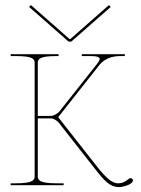

<svg xmlns="http://www.w3.org/2000/svg" viewBox="-20 -735 560 762"><path d="M102.5 -715 95.5 -707.5 252 -570H263L419.5 -707.5L412.5 -715L259 -580H256ZM22.5 -520V-512.5H42.5C108.5 -512.5 117.5 -501.5 117.5 -486V-35C117.5 -20.5 111 -7.5 42.5 -7.5H22.5V0H232.5V-7.5H205C136.5 -7.5 130 -20.5 130 -35V-265H182.5C193.5 -265 208.5 -254.5 214 -247L356.5 -65.5C396 -15 416.5 7.5 453.5 7.5C466.5 7.5 507.5 -2.5 507.5 -19C507.5 -24.5 503 -28 498 -28C496 -28 493.5 -27 491.5 -25.5C477 -14 466.5 -7.5 447.5 -7.5C425 -7.5 399 -31 367 -71.5L211 -270L372 -474C401.5 -511.5 439 -512.5 463 -512.5H475.5V-520H304.5V-512.5H339.5C364.5 -512.5 375.5 -509 375.5 -501C375.5 -496 371.5 -489.5 364 -480L216.5 -293.5C209.5 -285 193.5 -275 182.5 -275H130V-486C130 -501.5 139 -512.5 205 -512.5H212.5V-520Z"/></svg>

Font: ZnikomitSC
Style: Regular
Weight: 100
Designer: gluk
Foundry: gluk
Version: Version 0.55